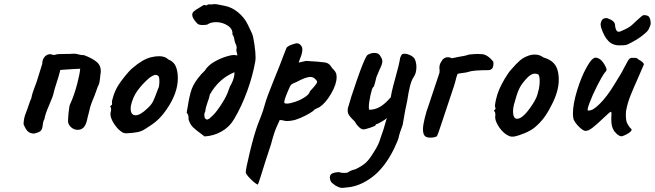

<svg xmlns="http://www.w3.org/2000/svg" viewBox="-20 -657 3192 936"><path d="M471 -302Q469 -293 468 -279.5Q467 -266 464.5 -254.5Q462 -243 456 -233Q456 -231 441 -191Q418 -137 416 -119Q411 -101 408 -88Q404 -69 400 -57Q396 -45 388 -36Q376 -24 359 -24Q339 -24 324 -39Q309 -54 312 -75Q312 -94 318 -136Q319 -144 323 -152Q327 -160 328 -163Q344 -201 356.5 -249Q369 -297 371 -322Q340 -321 274 -316Q266 -283 256 -254Q243 -214 241 -202Q238 -187 223 -153Q198 -95 197 -77Q192 -70 190 -59Q188 -48 187 -38Q184 -22 174.5 -16Q165 -10 147 -6Q131 -6 121.5 -12Q112 -18 106 -28.5Q100 -39 95 -51Q95 -79 106 -106Q109 -113 112.5 -123Q116 -133 118 -139Q127 -167 133 -179Q136 -199 150 -235Q161 -263 163 -272Q179 -325 186 -346Q186 -367 197.5 -380Q209 -393 226 -393Q237 -389 244 -389Q248 -389 252 -391Q258 -394 301 -394Q327 -394 334 -395Q344 -396 353.5 -394Q363 -392 366 -391Q370 -390 376 -389Q382 -388 390 -388Q430 -373 452 -354.5Q474 -336 471 -302Z M558 -26Q538 -47 527 -69.5Q516 -92 519 -109Q522 -116 521.5 -123Q521 -130 521 -132Q517 -136 517 -137.5Q517 -139 519 -140.5Q521 -142 522 -144Q528 -144 526 -155Q524 -163 533 -190Q542 -217 556 -240Q567 -258 588.5 -285Q610 -312 627 -326Q677 -369 717 -378Q737 -383 756 -383Q785 -383 801 -367Q823 -358 833 -341Q843 -324 846 -296Q847 -290 847 -276Q847 -202 791 -122Q768 -89 745 -69Q722 -49 689 -29Q671 -17 651 -13Q631 -9 597 -7Q585 -7 578 -11Q571 -15 558 -26ZM751 -225Q757 -234 757 -261Q757 -285 750 -288Q745 -292 738 -292Q729 -292 709 -278Q674 -248 650.5 -215.5Q627 -183 618 -141Q617 -137 617 -129Q617 -95 641 -95Q664 -95 699 -129Q718 -146 726.5 -163.5Q735 -181 751 -225Z M899 -81V-85Q899 -99 890 -107Q892 -123 894 -130Q903 -190 914.5 -222.5Q926 -255 961 -295Q969 -304 978 -312Q993 -337 1022.5 -354.5Q1052 -372 1085 -382Q1108 -389 1120 -389Q1125 -389 1137 -387Q1137 -392 1134.5 -400.5Q1132 -409 1132 -414Q1134 -420 1134 -423Q1134 -427 1131 -439Q1127 -444 1125.5 -451.5Q1124 -459 1123 -461Q1121 -480 1113 -489Q1116 -515 1090.5 -532Q1065 -549 1033 -549Q1007 -549 990 -537Q980 -535 968 -535Q949 -535 942 -542Q917 -568 917 -585Q917 -594 925 -601.5Q933 -609 951 -619L974 -633Q982 -631 987 -631Q988 -632 992.5 -634Q997 -636 1000.5 -636Q1004 -636 1008 -635Q1020 -637 1025 -637Q1036 -637 1050.5 -633.5Q1065 -630 1073 -629Q1109 -623 1140.5 -597Q1172 -571 1188 -537Q1203 -507 1209 -493Q1215 -478 1220.5 -439.5Q1226 -401 1226 -375Q1226 -365 1225 -361Q1213 -290 1185.5 -214Q1158 -138 1121 -76Q1099 -38 1060 -16Q1021 6 977 8L960 -5Q935 -23 921.5 -36Q908 -49 901 -70V-69Q899 -73 899 -81ZM990 -74Q992 -75 998 -77.5Q1004 -80 1006 -84Q1026 -99 1052 -137.5Q1078 -176 1089 -203Q1101 -239 1107 -246Q1124 -279 1123 -305Q1046 -273 1003 -196Q1000 -179 992 -159Q982 -131 981 -115Q976 -106 976 -96Q976 -92 978 -82Q983 -75 990 -74Z M1178 183Q1178 168 1198 84.5Q1218 1 1237 -51Q1238 -55 1250 -84Q1262 -113 1273 -154Q1281 -183 1315 -267L1344 -339Q1352 -362 1363 -389Q1374 -416 1376 -422Q1380 -434 1420 -445Q1422 -446 1427 -446Q1441 -446 1451 -430Q1454 -424 1454 -416Q1454 -397 1443 -372L1436 -352L1472 -360Q1542 -356 1550 -354Q1572 -353 1581.5 -346Q1591 -339 1600 -324Q1618 -307 1620 -294Q1621 -290 1621 -281Q1621 -246 1594 -200Q1567 -154 1538 -135Q1528 -131 1521 -127Q1514 -123 1512 -122Q1510 -117 1490 -105Q1470 -93 1444.5 -82Q1419 -71 1401 -69Q1391 -67 1378 -67Q1367 -67 1361 -70Q1349 -72 1345.5 -72Q1342 -72 1342 -68Q1342 -67 1329.5 -40.5Q1317 -14 1301 47Q1272 134 1250 206Q1239 240 1237 243Q1225 239 1201.5 215.5Q1178 192 1178 183ZM1378 -152Q1394 -152 1420 -161Q1446 -170 1467 -184Q1488 -198 1491 -212Q1496 -217 1507 -229.5Q1518 -242 1522 -248.5Q1526 -255 1526 -259Q1526 -262 1521 -267Q1510 -282 1493 -282Q1471 -282 1425 -257Q1406 -250 1400.5 -245Q1395 -240 1388 -223Q1382 -208 1380 -204Q1364 -166 1366 -156Q1367 -152 1378 -152Z M2010 -330Q2010 -301 1997 -282Q1987 -268 1979.5 -240Q1972 -212 1965 -165Q1956 -127 1943 -48Q1927 -6 1923 15Q1922 21 1913.5 40Q1905 59 1900 70Q1855 161 1793.5 207Q1732 253 1668 257Q1652 259 1649 259Q1640 259 1632.5 256Q1625 253 1616 248Q1596 234 1593 228Q1588 218 1588 208Q1588 193 1602 187.5Q1616 182 1634 182Q1641 186 1658 186Q1675 186 1678 182Q1680 180 1690 175.5Q1700 171 1713 168Q1746 152 1763.5 136Q1781 120 1802 85Q1827 47 1835 16Q1848 -17 1866 -82L1865 -81Q1860 -75 1840 -63.5Q1820 -52 1816 -52Q1815 -52 1813 -51Q1811 -50 1811 -47Q1811 -43 1785 -34.5Q1759 -26 1752 -26Q1742 -26 1730.5 -37Q1719 -48 1714 -57Q1710 -66 1699 -75Q1687 -87 1681 -96.5Q1675 -106 1675 -119Q1675 -126 1676 -130Q1688 -175 1720.5 -268.5Q1753 -362 1768 -385Q1772 -391 1783 -395Q1794 -399 1805 -399Q1825 -399 1832 -387Q1844 -370 1844 -358Q1844 -344 1830 -317Q1826 -306 1820 -293Q1814 -280 1814 -277Q1813 -273 1808 -252.5Q1803 -232 1799 -232Q1793 -226 1785.5 -190.5Q1778 -155 1778 -134Q1778 -122 1781 -122Q1808 -122 1833 -136.5Q1858 -151 1885 -183Q1889 -208 1896.5 -237Q1904 -266 1907 -276Q1925 -338 1931 -376Q1937 -390 1940 -392.5Q1943 -395 1953 -395Q1965 -395 1979.5 -388Q1994 -381 2001 -371Q2010 -353 2010 -330Z M2042 -27Q2042 -47 2051 -83Q2060 -119 2067 -136L2122 -301Q2123 -303 2123 -315Q2122 -319 2122 -325Q2122 -342 2129.5 -353.5Q2137 -365 2138 -367Q2149 -378 2164 -378Q2174 -378 2183 -373Q2190 -375 2212 -379Q2251 -385 2266 -391Q2277 -392 2287 -393Q2297 -394 2308 -394Q2320 -394 2328 -393Q2341 -393 2356 -383.5Q2371 -374 2385 -356Q2387 -337 2381.5 -326.5Q2376 -316 2361 -315Q2287 -315 2265 -307Q2254 -303 2233 -301Q2217 -299 2211 -297Q2206 -287 2200 -261Q2201 -263 2193 -237L2150 -108Q2142 -85 2128.5 -43.5Q2115 -2 2110 7Q2099 14 2078 14Q2057 14 2049.5 4Q2042 -6 2042 -27Z M2444 -4Q2422 -21 2407.5 -46Q2393 -71 2394 -88Q2395 -91 2395 -97Q2395 -103 2394 -106.5Q2393 -110 2393 -111Q2389 -114 2388.5 -115.5Q2388 -117 2389.5 -119Q2391 -121 2392 -123Q2396 -124 2396 -127Q2396 -130 2394 -134Q2391 -142 2397.5 -170.5Q2404 -199 2415 -224Q2423 -243 2440.5 -273Q2458 -303 2473 -319Q2498 -348 2514.5 -362Q2531 -376 2552 -384Q2569 -391 2587 -391Q2611 -391 2629 -377Q2686 -361 2698 -315Q2704 -294 2704 -268Q2704 -212 2669 -145Q2650 -107 2631.5 -82.5Q2613 -58 2587 -36Q2569 -21 2539.5 -8.5Q2510 4 2485 9Q2473 10 2465.5 7.5Q2458 5 2444 -4ZM2607 -224Q2611 -242 2611 -260Q2611 -292 2602 -295Q2595 -298 2588 -298Q2567 -298 2544 -271Q2521 -246 2510 -222Q2499 -198 2485 -145Q2481 -129 2481 -113Q2481 -97 2486 -87.5Q2491 -78 2501 -78Q2529 -78 2572 -142Q2585 -161 2593 -178Q2601 -195 2607 -224Z M2974 -18Q2966 -31 2963 -43.5Q2960 -56 2960 -80L2961 -103Q2961 -112 2958 -112Q2955 -112 2944.5 -102.5Q2934 -93 2918 -78Q2888 -49 2867.5 -33.5Q2847 -18 2834 -19Q2823 -19 2803 -38.5Q2783 -58 2776 -76Q2773 -88 2773 -103Q2773 -149 2793 -215Q2813 -281 2840 -329.5Q2867 -378 2885 -376Q2901 -374 2913.5 -360.5Q2926 -347 2934 -328Q2937 -322 2937 -318Q2937 -311 2929 -304Q2914 -284 2891 -238.5Q2868 -193 2854 -155.5Q2840 -118 2847 -118Q2861 -118 2872.5 -125Q2884 -132 2903 -150Q2939 -186 2973 -242Q3015 -309 3019 -320L3030 -340Q3040 -360 3045 -366.5Q3050 -373 3057 -375H3080Q3086 -374 3094 -366Q3103 -362 3111 -355Q3119 -348 3119 -343L3103 -306L3094 -285Q3067 -225 3053 -189.5Q3039 -154 3032 -116Q3031 -111 3031 -99Q3031 -69 3037 -57Q3046 -39 3055 -31Q3063 -25 3055 -16.5Q3047 -8 3032.5 -1Q3018 6 3015 6Q3008 10 2996.5 3Q2985 -4 2974 -18ZM2910 -524Q2908 -534 2908 -537Q2908 -549 2914 -558Q2918 -565 2926.5 -567.5Q2935 -570 2942 -568Q2961 -561 2970 -552.5Q2979 -544 2979 -529Q2979 -525 2980.5 -521Q2982 -517 2982 -516Q2986 -502 2997 -502L3005 -504Q3026 -513 3040 -520.5Q3054 -528 3065 -539Q3078 -552 3108 -578Q3116 -585 3126 -583Q3143 -580 3144 -574L3146 -572Q3152 -560 3152 -543V-542Q3152 -533 3146 -523Q3142 -511 3134 -503Q3126 -495 3107 -480Q3083 -462 3043 -442Q3034 -437 3021.5 -436.5Q3009 -436 3005 -436Q2970 -434 2947.5 -455.5Q2925 -477 2910 -524Z"/></svg>

Font: Caveat
Style: Bold
Weight: 700
Designer: Pablo Impallari
Foundry: Pablo Impallari
Version: Version 1.500; ttfautohint (v1.6)